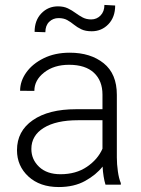

<svg xmlns="http://www.w3.org/2000/svg" viewBox="-20 -753 576 783"><path d="M410.2 0Q405.8 -13.7 402.6 -33.4Q399.4 -53.2 398.4 -73.7Q372.1 -40 327.1 -15.1Q282.2 9.8 219.7 9.8Q142.6 9.8 95.9 -33.2Q49.3 -76.2 49.3 -140.6Q49.3 -218.3 113.8 -262.9Q178.2 -307.6 290 -307.6H397.9V-367.2Q397.9 -423.8 363 -456.3Q328.1 -488.8 261.7 -488.8Q200.2 -488.8 160.2 -457.5Q120.1 -426.3 120.1 -382.3L62 -382.8Q62 -422.4 87.4 -457.8Q112.8 -493.2 158.4 -515.6Q204.1 -538.1 264.6 -538.1Q349.1 -538.1 402.8 -495.1Q456.5 -452.1 456.5 -366.2V-110.8Q456.5 -83.5 460.7 -54.2Q464.8 -24.9 472.7 -6.3V0ZM226.6 -42.5Q290 -42.5 334.5 -72.8Q378.9 -103 397.9 -146.5V-262.7H298.3Q208.5 -262.7 158.2 -231.4Q107.9 -200.2 107.9 -145.5Q107.9 -102.5 139.6 -72.5Q171.4 -42.5 226.6 -42.5ZM405.8 -732.9 449.7 -730.5Q449.7 -683.1 422.1 -654.3Q394.5 -625.5 354 -625.5Q328.6 -625.5 311.8 -633.5Q294.9 -641.6 281.7 -652.3Q268.6 -663.1 254.2 -671.1Q239.7 -679.2 218.8 -679.2Q196.3 -679.2 180.7 -664.1Q165 -648.9 165 -621.6L121.1 -623Q121.1 -669.9 148.7 -698.5Q176.3 -727.1 216.3 -727.1Q239.7 -727.1 256.6 -719Q273.4 -710.9 287.6 -700.4Q301.8 -689.9 316.9 -681.9Q332 -673.8 352.1 -673.8Q374.5 -673.8 390.1 -689.9Q405.8 -706.1 405.8 -732.9Z"/></svg>

Font: Vazirmatn RD ExtraLight
Style: Regular
Weight: 200
Designer: Saber Rastikerdar
Foundry: Saber Rastikerdar
Version: Version 32.102